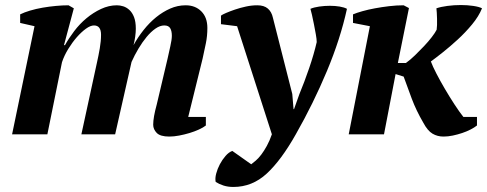

<svg xmlns="http://www.w3.org/2000/svg" viewBox="-20 -533 1933 762"><path d="M645 -300Q650 -323 656 -349.5Q662 -376 662 -391Q662 -410 655.5 -421Q649 -432 632 -432Q615 -432 597 -419.5Q579 -407 562 -386.5Q545 -366 529.5 -340Q514 -314 502 -287L437 0H303L364 -281Q371 -312 376 -341Q381 -370 381 -395Q381 -432 353 -432Q339 -432 321 -419Q303 -406 285 -385.5Q267 -365 251 -339Q235 -313 226 -286L168 0H28L117 -429L60 -442V-476Q76 -484 99.5 -491Q123 -498 149 -502.5Q175 -507 202 -509.5Q229 -512 252 -512L273 -500L234 -354H238Q253 -381 274.5 -409.5Q296 -438 323 -460.5Q350 -483 381 -497.5Q412 -512 444 -512Q456 -512 469 -508Q482 -504 493.5 -493.5Q505 -483 512 -465Q519 -447 519 -419Q519 -405 516.5 -387Q514 -369 510 -354Q527 -385 550 -414Q573 -443 599.5 -464.5Q626 -486 655.5 -499Q685 -512 717 -512Q755 -512 779 -488Q803 -464 803 -422Q803 -390 797 -361Q791 -332 784 -300L727 -69H797V-35Q787 -27 769.5 -19Q752 -11 732 -5Q712 1 691 5Q670 9 652 9Q616 9 602 -5.5Q588 -20 588 -38Q588 -67 602 -118Z M921 -429 857 -437V-471Q862 -475 877 -481.5Q892 -488 912.5 -495Q933 -502 956 -507Q979 -512 1001 -512Q1028 -512 1043 -499Q1058 -486 1063 -463L1140 -160L1145 -100H1147L1168 -159Q1188 -207 1207 -262.5Q1226 -318 1237 -366Q1237 -377 1233.5 -396.5Q1230 -416 1226 -436.5Q1222 -457 1218 -474.5Q1214 -492 1212 -498Q1226 -504 1247 -507Q1268 -510 1289 -510Q1310 -510 1328 -507Q1346 -504 1357 -498Q1331 -379 1277.5 -251Q1224 -123 1154 0Q1096 103 1038.5 156Q981 209 906 209Q885 209 867.5 203.5Q850 198 836 189Q833 175 838 156Q843 137 852.5 119Q862 101 875 86Q888 71 902 66L977 119Q984 114 995 104.5Q1006 95 1017 80.5Q1028 66 1039 46Q1050 26 1059 0Z M1660 -46Q1632 -94 1614.5 -140.5Q1597 -187 1582 -229L1550 -239L1504 0H1364L1448 -429L1381 -442V-476Q1395 -482 1418 -488.5Q1441 -495 1468 -500Q1495 -505 1524.5 -508.5Q1554 -512 1582 -512L1603 -501L1559 -283H1591Q1609 -296 1627.5 -314Q1646 -332 1663 -350Q1680 -368 1693.5 -385.5Q1707 -403 1713 -415Q1714 -422 1714.5 -434Q1715 -446 1714.5 -458.5Q1714 -471 1713.5 -482.5Q1713 -494 1712 -500Q1729 -506 1755.5 -509.5Q1782 -513 1809 -513Q1835 -513 1858.5 -509.5Q1882 -506 1893 -500Q1880 -468 1853.5 -436Q1827 -404 1796.5 -376Q1766 -348 1737 -325Q1708 -302 1690 -289Q1697 -270 1712 -241Q1727 -212 1745.5 -180.5Q1764 -149 1783.5 -119Q1803 -89 1819 -69H1873V-35Q1863 -27 1847.5 -19Q1832 -11 1814 -5Q1796 1 1777 5Q1758 9 1740 9Q1716 9 1696.5 -2.5Q1677 -14 1660 -46Z"/></svg>

Font: PT Serif
Style: Bold Italic
Weight: 700
Italic angle: -12°
Designer: A.Korolkova, O.Umpeleva, V.Yefimov
Foundry: ParaType Ltd
Version: Version 1.000W OFL